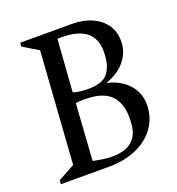

<svg xmlns="http://www.w3.org/2000/svg" viewBox="-115 -706 738 800"><g transform="rotate(-20 254.0 -306.0)"><path d="M20.1 0 21.1 -17.4 95.4 -58 129.4 -554 61.1 -595.6 62.1 -612H289.4Q343.4 -612 382.9 -593.3Q422.3 -574.7 442.4 -541.8Q462.4 -508.9 459.4 -465Q456.6 -422.1 427.4 -386.8Q398.1 -351.6 342.5 -331.4Q404.4 -317.7 439.3 -276.6Q474.2 -235.6 470 -176.5Q466.8 -135.6 447.7 -102.7Q428.6 -69.8 396.7 -46.8Q364.7 -23.8 323.9 -11.9Q283.1 0 236.5 0ZM270.2 -35.2Q299.2 -36 324 -45.8Q348.8 -55.7 364.9 -79.1Q380.9 -102.6 382.9 -143.6Q385.7 -191.8 374 -223.6Q362.3 -255.3 337.6 -272.9Q313 -290.5 276.6 -295.8Q240.3 -301.2 194 -296.9L177.3 -46Q198.1 -41.4 222.6 -37.9Q247.1 -34.4 270.2 -35.2ZM263 -334Q325 -334 348.5 -361.5Q372 -389.1 376 -435.1Q380.3 -480.6 368.4 -508.7Q356.4 -536.7 332.7 -551.5Q309 -566.3 278.1 -571Q247.1 -575.7 213.6 -574.4L197.1 -343.3Q211.9 -337.4 230.7 -335.7Q249.5 -334 263 -334Z"/></g></svg>

Font: Ancizar Serif Light
Style: Italic
Weight: 300
Italic angle: -4°
Designer: Cesar Puertas, Viviana Monsalve, Julian Moncada, Julian Prieto, Jose Castro, Felipe Aragon, Mariel Hernandez, Sara Alarc
Version: Version 8.100